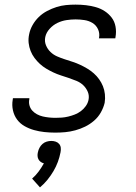

<svg xmlns="http://www.w3.org/2000/svg" viewBox="-20 -562 590 831"><path d="M219 12Q195 12 172 9.5Q149 7 127.5 1Q106 -5 86.5 -16Q67 -27 54 -44.5Q41 -62 36 -84.5Q31 -107 35 -130L36 -137H107V-133Q104 -119 107.5 -106Q111 -93 119.5 -83.5Q128 -74 140 -67.5Q152 -61 165 -58Q178 -55 192 -53.5Q206 -52 220 -52Q234 -52 247.5 -53Q261 -54 275.5 -57.5Q290 -61 304 -66.5Q318 -72 330 -81Q342 -90 351 -102.5Q360 -115 363 -129Q367 -148 360 -164.5Q353 -181 340.5 -193Q328 -205 311 -212Q294 -219 277.5 -224.5Q261 -230 244 -235.5Q227 -241 211 -248.5Q195 -256 180 -265Q165 -274 152.5 -285.5Q140 -297 129.5 -311Q119 -325 112.5 -341.5Q106 -358 104 -376Q102 -394 106 -413Q110 -434 121 -453.5Q132 -473 148 -488.5Q164 -504 184 -514.5Q204 -525 224.5 -531.5Q245 -538 265.5 -540Q286 -542 307 -542Q330 -542 352 -539.5Q374 -537 395 -531Q416 -525 433.5 -513.5Q451 -502 463.5 -485.5Q476 -469 480 -447Q484 -425 480 -402L479 -396H408L409 -400Q412 -419 404 -436Q396 -453 380.5 -462.5Q365 -472 346 -475Q327 -478 307 -478Q288 -478 268 -475Q248 -472 229 -463Q210 -454 195 -437.5Q180 -421 176 -402Q172 -383 179 -366Q186 -349 198.5 -337Q211 -325 227 -318Q243 -311 260 -305.5Q277 -300 294 -294.5Q311 -289 327 -281.5Q343 -274 358 -265Q373 -256 386 -244.5Q399 -233 409 -219Q419 -205 425.5 -189Q432 -173 434 -154.5Q436 -136 433 -117Q428 -96 416.5 -75.5Q405 -55 387 -39.5Q369 -24 348.5 -14Q328 -4 306 2Q284 8 262.5 10Q241 12 219 12ZM153 249 119 211Q135 197 147.5 180Q160 163 170 145Q162 143 156 138.5Q150 134 146.5 127.5Q143 121 142.5 113Q142 105 144 97Q146 87 151 77.5Q156 68 164 61Q172 54 182 51Q192 48 202 48Q212 48 221 51Q230 54 236 61Q242 68 243 77.5Q244 87 242 97Q238 118 230.5 138.5Q223 159 211.5 178.5Q200 198 185.5 216Q171 234 153 249Z"/></svg>

Font: Lode Term
Style: Italic
Weight: 400
Italic angle: -11°
Monospace: yes
Designer: Belleve Invis
Foundry: Belleve Invis
Version: Version 29.2.0